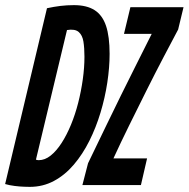

<svg xmlns="http://www.w3.org/2000/svg" viewBox="-53 -721 735 748"><path d="M63 7Q58 7 41.5 6.5Q25 6 4.5 3.5Q-16 1 -33 -4L130 -689Q158 -695 183 -698Q208 -701 235 -701Q285 -701 315.5 -681.5Q346 -662 360 -620.5Q374 -579 374 -511Q374 -458 365 -399Q356 -340 338.5 -282Q321 -224 295 -172Q269 -120 234.5 -79.5Q200 -39 157 -16Q114 7 63 7ZM98 -97Q122 -97 144.5 -115Q167 -133 187 -164Q207 -195 223.5 -235Q240 -275 251.5 -320Q263 -365 269.5 -411.5Q276 -458 276 -500Q276 -534 272 -559Q268 -584 253.5 -596.5Q239 -609 208 -604L87 -99Q90 -98 92.5 -97.5Q95 -97 98 -97ZM268 0 290 -85Q329 -166 360 -230Q391 -294 418.5 -350Q446 -406 475 -463.5Q504 -521 538 -589H430L455 -693H662L641 -606Q616 -559 584 -498Q552 -437 518 -369Q484 -301 450.5 -233Q417 -165 389 -104H520L496 0Z"/></svg>

Font: Ubuntu Sans Mono
Style: Italic
Weight: 400
Italic angle: -13.5°
Monospace: yes
Designer: Dalton Maag Ltd
Foundry: Dalton Maag Ltd
Version: Version 1.006